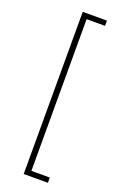

<svg xmlns="http://www.w3.org/2000/svg" viewBox="-170 -811 645 999"><g transform="rotate(20 152.5 -311.0)"><path d="M238 138V109H136V-731H238V-760H104V138Z"/></g></svg>

Font: IBM Plex Thai Looped ExtraLight
Style: Regular
Weight: 200
Designer: Mike Abbink, Paul van der Laan, Pieter van Rosmalen, Ben Mitchell, Mark Frömberg
Foundry: Bold Monday
Version: Version 1.0